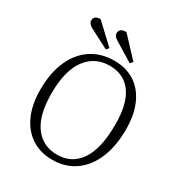

<svg xmlns="http://www.w3.org/2000/svg" viewBox="-214 -1059 1128 1213"><g transform="rotate(30 350.5 -452.5)"><path d="M62 -334Q62 -455 100.5 -542.5Q139 -630 210 -677.5Q281 -725 378 -725Q464 -725 526.5 -684.5Q589 -644 623 -567.5Q657 -491 657 -385Q657 -263 619.5 -173.5Q582 -84 512.5 -35Q443 14 348 14Q261 14 196.5 -28Q132 -70 97 -148Q62 -226 62 -334ZM135 -353Q134 -192 193.5 -110.5Q253 -29 359 -29Q464 -29 523 -114.5Q582 -200 583 -373Q584 -528 528 -605.5Q472 -683 368 -683Q261 -683 198.5 -599.5Q136 -516 135 -353ZM331 -843Q316 -852 308.5 -861Q301 -870 301 -884Q301 -902 315 -911.5Q329 -921 352 -919L484 -778L468 -759ZM153 -832Q122 -848 122 -874Q122 -908 169 -909L309 -778L294 -759Z"/></g></svg>

Font: Literata 36pt Light
Style: Italic
Weight: 300
Italic angle: -2°
Designer: Latin by Veronika Burian and Jose Scaglione. Greek by Irene Vlachou. Cyrillic by Vera Evstafieva
Foundry: TypeTogether
Version: Version 3.002